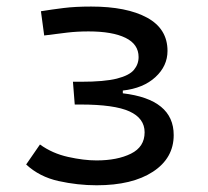

<svg xmlns="http://www.w3.org/2000/svg" viewBox="-20 -547 626 577"><path d="M270.5 9.8Q213.4 9.8 156 -2.9Q98.6 -15.6 58.6 -52.7L100.1 -112.8Q137.2 -85.9 184.6 -75.4Q231.9 -64.9 270 -64.9Q332.5 -64.9 373.5 -85.2Q414.6 -105.5 414.6 -149.4Q414.6 -191.4 369.1 -212.2Q323.7 -232.9 221.7 -232.9H204.6L199.2 -301.3H223.1Q293.9 -301.3 331.3 -310.8Q368.7 -320.3 382.6 -337.2Q396.5 -354 396.5 -375.5Q396.5 -414.1 357.2 -433.3Q317.9 -452.6 246.1 -452.6Q211.4 -452.6 181.6 -449Q151.9 -445.3 112.8 -440.4L103 -513.2Q136.2 -518.6 170.9 -522.9Q205.6 -527.3 253.9 -527.3Q360.8 -527.3 422.1 -493.9Q483.4 -460.4 483.4 -394Q483.4 -348.6 447 -315.2Q410.6 -281.7 349.1 -274.9V-266.6Q502 -248.5 502 -141.1Q502 -71.8 439.7 -31Q377.4 9.8 270.5 9.8Z"/></svg>

Font: Cascadia Mono NF SemiLight
Style: Regular
Weight: 350
Monospace: yes
Designer: Aaron Bell
Foundry: Saja Typeworks
Version: Version 2404.023; ttfautohint (v1.8.4)